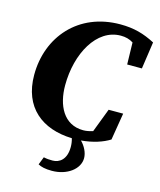

<svg xmlns="http://www.w3.org/2000/svg" viewBox="-130 -764 902 1084"><g transform="rotate(15 321.0 -222.5)"><path d="M196 211C214 221 238 227 277 227C366 227 435 175 435 111C435 79 417 44 392 19C461 13 517 -6 557 -31L583 -189H498L445 -50C426 -44 408 -40 389 -40C274 -40 225 -143 225 -259C225 -445 316 -611 457 -611C485 -611 508 -605 530 -591L533 -463H619L642 -621C577 -655 518 -672 438 -672C193 -672 41 -493 41 -271C41 -81 164 15 339 20C344 38 346 53 346 70C346 143 306 170 266 170C246 170 232 169 214 165Z"/></g></svg>

Font: Source Serif Pro Black
Style: Italic
Weight: 900
Italic angle: -12°
Designer: Frank Grießhammer
Foundry: Adobe Systems Incorporated
Version: Version 3.001;hotconv 1.0.111;makeotfexe 2.5.65597